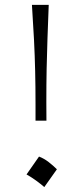

<svg xmlns="http://www.w3.org/2000/svg" viewBox="-20 -756 339 781"><path d="M124.5 -265.1V-330.6Q124.5 -404.8 123 -466.8Q121.6 -528.8 118.4 -592.8Q115.2 -656.7 109.9 -736.3H178.2Q175.3 -660.2 173.1 -598.9Q170.9 -537.6 169.7 -476.6Q168.5 -415.5 168.5 -338.9L168.9 -265.1ZM138.7 -119.1Q159.2 -111.3 177.7 -96.9Q196.3 -82.5 211.4 -67.4L160.2 4.9Q145 -8.3 126.5 -21.7Q107.9 -35.2 87.9 -46.4Z"/></svg>

Font: Pinar DS1-Light
Style: Regular
Weight: 300
Designer: Amin Abedi
Version: Version 2.000